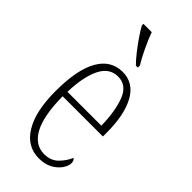

<svg xmlns="http://www.w3.org/2000/svg" viewBox="-246 -819 881 881"><g transform="rotate(45 195.0 -378.0)"><path d="M211 10Q134 10 90.5 -61Q47 -132 47 -262Q47 -403 87.5 -473Q128 -543 203 -543Q274 -543 311 -476.5Q348 -410 348 -294V-269H87Q88 -143 121.5 -82Q155 -21 214 -21Q257 -21 283 -47Q309 -73 322 -104Q326 -102 329.5 -96.5Q333 -91 333 -80Q333 -63 319 -42Q305 -21 278 -5.5Q251 10 211 10ZM308 -299Q306 -394 282.5 -453.5Q259 -513 203 -513Q147 -513 119 -455.5Q91 -398 88 -299ZM225 -606Q207 -624 184.5 -652.5Q162 -681 142.5 -710Q123 -739 114 -756V-766H168Q180 -732 200 -690Q220 -648 238 -619V-606Z"/></g></svg>

Font: Noto Serif Hebrew ExtraCondensed ExtraLight
Style: Regular
Weight: 200
Width: 2
Designer: Monotype Design Team
Foundry: Monotype Imaging Inc.
Version: Version 2.004; ttfautohint (v1.8.4.7-5d5b)